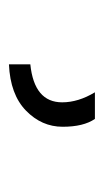

<svg xmlns="http://www.w3.org/2000/svg" viewBox="81 -70 237 440"><g transform="rotate(90 200.0 149.5)"><path d="M253 51Q271 77 271 125Q271 173 234 209Q197 245 128 248V199Q215 190 215 126Q215 89 192 51Z"/></g></svg>

Font: Hind Mysuru Light
Style: Regular
Weight: 300
Designer: Manushi Parikh, Hitesh Malaviya
Foundry: Indian Type Foundry
Version: Version 0.703;PS 1.0;hotconv 1.0.86;makeotf.lib2.5.63406